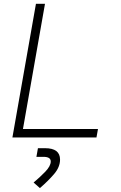

<svg xmlns="http://www.w3.org/2000/svg" viewBox="-20 -713 626 996"><path d="M44.4 0 166.5 -693.4H213.4L99.1 -43.9H488.3L480.5 0ZM187 262.7 154.3 233.9Q186 207.5 214.6 178Q243.2 148.4 243.2 124.5Q243.2 100.6 205.6 100.6H168.9L176.8 55.7H213.4Q291.5 55.7 291.5 114.7Q291.5 153.8 260.5 189.9Q229.5 226.1 187 262.7Z"/></svg>

Font: Cascadia Mono NF ExtraLight
Style: Italic
Weight: 200
Italic angle: -10°
Monospace: yes
Designer: Aaron Bell
Foundry: Saja Typeworks
Version: Version 2404.023; ttfautohint (v1.8.4)